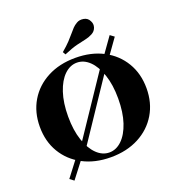

<svg xmlns="http://www.w3.org/2000/svg" viewBox="-148 -894 999 1079"><g transform="rotate(-20 352.0 -354.5)"><path d="M222.6 -63.7 198.4 -83.9 489.5 -517.7 512.9 -497.6ZM112.9 64.5 88.7 46 187.9 -83.9 212.1 -64.5ZM516.9 -498.4 494.4 -518.5 578.2 -636.3 602.4 -618.5ZM351.6 11.3Q256.5 11.3 184.7 -26.6Q112.9 -64.5 73 -131.5Q33.1 -198.4 33.1 -285.5Q33.1 -372.6 73 -439.5Q112.9 -506.5 185.1 -544.4Q257.3 -582.3 352.4 -582.3Q447.6 -582.3 519.4 -544.4Q591.1 -506.5 631 -439.5Q671 -372.6 671 -285.5Q671 -198.4 631 -131.5Q591.1 -64.5 519 -26.6Q446.8 11.3 351.6 11.3ZM352.4 -16.9Q393.5 -16.9 427.4 -49.6Q461.3 -82.3 481.5 -142.7Q501.6 -203.2 501.6 -285.5Q501.6 -367.7 481 -428.2Q460.5 -488.7 426.6 -521.4Q392.7 -554 351.6 -554Q310.5 -554 276.6 -521.4Q242.7 -488.7 222.6 -428.2Q202.4 -367.7 202.4 -285.5Q202.4 -203.2 223 -142.7Q243.5 -82.3 277.4 -49.6Q311.3 -16.9 352.4 -16.9ZM308.1 -619.4 298.4 -636.3Q329 -662.1 348 -682.3Q366.9 -702.4 379.4 -717.7Q391.9 -733.1 403.2 -744.8Q414.5 -756.5 429.8 -765.3Q446.8 -775.8 471.4 -771.8Q496 -767.7 506.5 -745.2Q516.9 -726.6 510.1 -706Q503.2 -685.5 483.1 -675Q463.7 -664.5 441.9 -660.1Q420.2 -655.6 388.7 -648Q357.3 -640.3 308.1 -619.4Z"/></g></svg>

Font: Playfair 5pt SemiExpanded Light Black
Style: Regular
Weight: 900
Version: Version 2.203